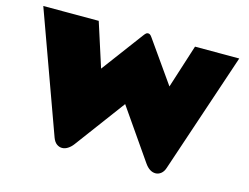

<svg xmlns="http://www.w3.org/2000/svg" viewBox="-108 -963 1516 1171"><g transform="rotate(15 650.5 -377.5)"><path d="M380.9 -779.8 470.2 -502 665 -763.2Q674.8 -776.4 680.2 -780.3Q685.5 -784.2 691.9 -784.2Q698.2 -784.2 704.1 -780.5Q710 -776.9 719.2 -763.2L900.9 -504.9L988.8 -779.8H1268.1L1013.2 -20Q1005.4 3.9 989.5 16.4Q973.6 28.8 955.1 28.8Q917 28.8 886.2 -16.1L668 -331.1L433.1 -15.1Q418.5 4.4 400.6 15.6Q382.8 26.9 364.7 26.9Q346.7 26.9 330.8 15.4Q314.9 3.9 305.2 -22L30.8 -779.8Z"/></g></svg>

Font: Rammetto One
Style: Regular
Weight: 400
Designer: Vernon Adams
Foundry: Vernon Adams
Version: Version 1.100; ttfautohint (v1.8.4.7-5d5b)